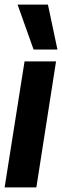

<svg xmlns="http://www.w3.org/2000/svg" viewBox="-26 -809 268 829"><path d="M131 0H-6L80 -544H216ZM119 -595 50 -789H181L222 -595Z"/></svg>

Font: Georama SemiCondensed
Style: Bold Italic
Weight: 700
Width: 4
Italic angle: -9°
Designer: Jean-Baptiste Levee
Foundry: Production Type
Version: Version 1.000